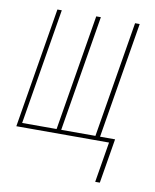

<svg xmlns="http://www.w3.org/2000/svg" viewBox="-80 -581 659 818"><g transform="rotate(10 250.0 -172.5)"><path d="M388 175 417 0H16L102 -520H121L38 -18H187L270 -520H290L207 -18H355L438 -520H458L375 -18H440L408 175Z"/></g></svg>

Font: Iosevka SS04 Thin Oblique
Style: Regular
Weight: 100
Italic angle: -9°
Monospace: yes
Designer: Belleve Invis
Foundry: Belleve Invis
Version: Version 19.0.0; ttfautohint (v1.8.4)